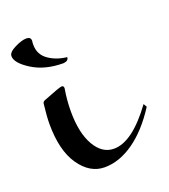

<svg xmlns="http://www.w3.org/2000/svg" viewBox="-126 -526 568 645"><g transform="rotate(-20 157.5 -203.5)"><path d="M20 -224Q20 -233 29 -236Q89 -260 96.5 -260Q104 -260 104 -251Q97 -210 97 -170Q97 -93 123 -48Q149 -3 191 -3Q257 -3 335 -110L342 -98Q297 -28 245 8.5Q193 45 140.5 45Q88 45 51.5 -7.5Q15 -60 15 -155Q15 -182 20 -224ZM148 -346Q148 -333 130 -331Q64 -331 18.5 -359.5Q-27 -388 -27 -413Q-27 -427 -1.5 -439.5Q24 -452 40 -452Q56 -452 56 -438Q55 -433 55 -424Q55 -389 82.5 -369.5Q110 -350 148 -346Z"/></g></svg>

Font: Mr Bedfort
Style: Regular
Weight: 400
Designer: Alejandro Paul
Foundry: Alejandro Paul
Version: Version 1.000